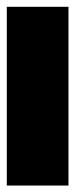

<svg xmlns="http://www.w3.org/2000/svg" viewBox="156 -158 226 579"><g transform="rotate(90 269.5 132.0)"><path d="M539 39V225H0V39Z"/></g></svg>

Font: Prodigy Sans Black
Style: Regular
Weight: 900
Designer: Wei Huang
Foundry: Wei Huang
Version: Version 1.003; ttfautohint (v1.8.3)